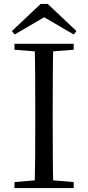

<svg xmlns="http://www.w3.org/2000/svg" viewBox="-20 -949 445 969"><path d="M221 -929 366 -792 352 -775 174 -879H232L54 -775L40 -792L185 -929ZM53 0V-30L191 -42H212L352 -30V0ZM155 0Q157 -84 157.5 -168Q158 -252 158 -337V-391Q158 -476 157.5 -560.5Q157 -645 155 -728H249Q247 -645 246.5 -560.5Q246 -476 246 -391V-337Q246 -252 246.5 -168Q247 -84 249 0ZM53 -698V-728H352V-698L212 -687H191Z"/></svg>

Font: Noto Serif JP ExtraLight
Style: Regular
Weight: 400
Version: Version 2.003-H1;hotconv 1.1.1;makeotfexe 2.6.0